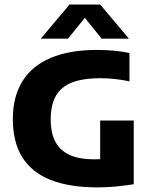

<svg xmlns="http://www.w3.org/2000/svg" viewBox="-20 -824 672 852"><path d="M413 7.5Q287 7.5 203.5 -26Q120 -59.5 78.5 -126.8Q37 -194 37 -296Q37 -395 79.5 -463.5Q122 -532 205.2 -567.2Q288.5 -602.5 411.5 -602.5Q450 -602.5 486.8 -599Q523.5 -595.5 554.5 -588.5V-463Q524 -469.5 491.8 -473.2Q459.5 -477 426.5 -477Q349 -477 300.2 -458.2Q251.5 -439.5 228.2 -399Q205 -358.5 205 -294Q205 -233.5 226.2 -194.2Q247.5 -155 290.2 -136Q333 -117 397.5 -117Q420.5 -117 446.5 -119Q472.5 -121 493 -124L424.5 -68V-289H573.5V-6.5Q533.5 0 492.2 3.8Q451 7.5 413 7.5ZM161 -652.5 288.5 -804H424.5L552 -652.5H431L344 -760.5H369L282 -652.5Z"/></svg>

Font: Encode Sans SC
Style: Bold
Weight: 700
Version: Version 3.002